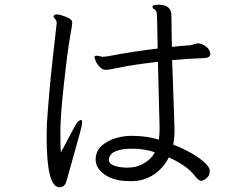

<svg xmlns="http://www.w3.org/2000/svg" viewBox="-20 -772 1040 811"><path d="M707 -518Q770 -524 832 -526Q868 -526 868 -542V-546Q866 -563 851.5 -574.5Q837 -586 819 -589Q810 -589 802 -586Q794 -583 785 -581Q766 -580 746.5 -578Q727 -576 706 -574Q704 -680 704 -707Q704 -752 650 -752Q625 -752 624 -745V-744Q624 -737 632 -732.5Q640 -728 642 -718Q644 -708 646 -567Q537 -554 434 -534L413 -532L389 -537Q379 -537 379 -529Q379 -528 384 -515Q389 -502 401 -489.5Q413 -477 426.5 -477Q440 -477 489 -487.5Q538 -498 647 -511L654 -236V-223Q654 -203 651 -182Q601 -198 541 -198H529Q501 -198 467.5 -188Q434 -178 409.5 -156.5Q385 -135 384 -99V-98Q384 -61 423 -34Q462 -7 528 -7H543Q592 -9 631 -35.5Q670 -62 693 -107Q770 -73 804 -28Q819 -8 831 -8Q833 -8 841.5 -12Q850 -16 858 -25Q866 -34 866 -50.5Q866 -67 840 -89Q794 -129 712 -161Q717 -196 717 -209V-228Q717 -248 707 -518ZM206 -703Q206 -699 210 -695Q214 -691 217 -685.5Q220 -680 219.5 -674.5Q219 -669 203 -527Q187 -385 178 -248L177 -193Q177 19 231 19Q240 19 248.5 13.5Q257 8 262.5 -13Q268 -34 294.5 -127.5Q321 -221 324 -235Q327 -249 327 -257Q327 -265 322 -265Q317 -265 309.5 -258.5Q302 -252 276 -201.5Q250 -151 237 -128Q235 -152 235 -215.5Q235 -279 249.5 -413.5Q264 -548 274.5 -607.5Q285 -667 285 -673.5Q285 -680 284 -682Q280 -695 244 -706Q230 -711 219.5 -711Q209 -711 206 -703ZM634 -129Q617 -95 576 -76Q552 -64 519 -64Q486 -64 463 -72Q440 -80 440 -97V-99Q444 -144 541 -144Q587 -144 634 -129Z"/></svg>

Font: LXGW WenKai Mono TC
Style: Regular
Weight: 400
Designer: LXGW / Fontworks Inc.
Foundry: LXGW / Fontworks Inc.
Version: Version 1.330